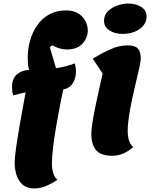

<svg xmlns="http://www.w3.org/2000/svg" viewBox="-20 -857 860 1087"><path d="M175 210Q134 210 109.5 189.5Q85 169 74 135.5Q63 102 63 62Q63 37 71 -20Q79 -77 93 -157.5Q107 -238 125 -334Q107 -330 89.5 -326Q72 -322 55 -317Q51 -329 49.5 -342Q48 -355 48 -362Q48 -413 76.5 -436.5Q105 -460 144 -461Q140 -478 138.5 -495Q137 -512 137 -529Q137 -580 150.5 -628Q164 -676 191 -714.5Q218 -753 259 -775.5Q300 -798 355 -798Q395 -798 422 -781.5Q449 -765 463 -739Q477 -713 477 -685Q477 -644 447.5 -610.5Q418 -577 359 -577Q315 -577 276 -601L262 -590L297 -471Q349 -478 403 -498Q410 -476 410 -451Q410 -415 392.5 -386.5Q375 -358 338 -350Q329 -310 318.5 -254.5Q308 -199 297.5 -138.5Q287 -78 280.5 -23Q274 32 274 70Q274 100 281.5 123.5Q289 147 305 161Q232 210 175 210ZM675 -665Q629 -665 599 -685Q569 -705 569 -739Q569 -772 591 -793.5Q613 -815 644.5 -826Q676 -837 704 -837Q750 -837 780 -817.5Q810 -798 810 -763Q810 -734 791 -711.5Q772 -689 741.5 -677Q711 -665 675 -665ZM615 25Q551 25 524 -7Q497 -39 497 -99Q497 -121 503 -160.5Q509 -200 519 -248.5Q529 -297 540 -347Q551 -397 561 -441L505 -525Q558 -557 606 -578.5Q654 -600 702 -600Q744 -600 760.5 -582Q777 -564 777 -526Q777 -511 769.5 -477Q762 -443 751 -397Q740 -351 729 -300.5Q718 -250 710.5 -201.5Q703 -153 703 -115Q703 -85 710.5 -61.5Q718 -38 734 -24Q678 25 615 25Z"/></svg>

Font: Lemon
Style: Regular
Weight: 400
Designer: Eduardo Rodriguez Tunni
Foundry: Eduardo Rodriguez Tunni
Version: Version 1.003; ttfautohint (v1.8.4.7-5d5b);gftools[0.9.24]